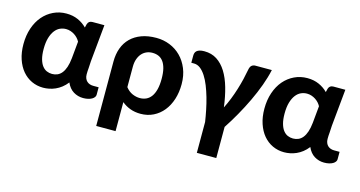

<svg xmlns="http://www.w3.org/2000/svg" viewBox="-75 -839 2467 1317"><g transform="rotate(15 1159.0 -180.0)"><path d="M387.5 -359.5Q381 -372 370.8 -383.2Q360.5 -394.5 347.5 -403Q334.5 -411.5 319 -416.8Q303.5 -422 286.5 -422Q264.5 -422 244 -412.8Q223.5 -403.5 207.8 -383Q192 -362.5 182.2 -329.8Q172.5 -297 172.5 -250.5Q172.5 -208.5 180.5 -179.5Q188.5 -150.5 202.2 -132.8Q216 -115 234 -107.2Q252 -99.5 272 -99.5Q292 -99.5 309.5 -107Q327 -114.5 340.5 -131.2Q354 -148 363 -174.5Q372 -201 376 -239ZM605 -94V-40.5Q605 -32 599.2 -23.8Q593.5 -15.5 582.5 -9Q571.5 -2.5 555.8 1.2Q540 5 520.5 5Q483 5 451.5 -14.2Q420 -33.5 402.5 -74Q385 -51.5 364.8 -35.8Q344.5 -20 322.8 -10.5Q301 -1 279.2 3.2Q257.5 7.5 237 7.5Q193 7.5 155 -10.2Q117 -28 89.2 -61Q61.5 -94 45.8 -141Q30 -188 30 -247Q30 -309 47.5 -360.5Q65 -412 96.2 -448.5Q127.5 -485 170 -505.2Q212.5 -525.5 262 -525.5Q308 -525.5 344.8 -509Q381.5 -492.5 407.5 -465.5L414 -491.5Q422 -515.5 448.5 -515.5H533L507.5 -252.5Q507 -228.5 504.8 -204.8Q502.5 -181 502.5 -158.5Q502.5 -142 507.8 -129.8Q513 -117.5 521.5 -109.8Q530 -102 541.5 -98Q553 -94 566 -94Z M795 -146Q816 -119 843 -107.2Q870 -95.5 896 -95.5Q921 -95.5 941.5 -105Q962 -114.5 976.8 -134.8Q991.5 -155 999.5 -186.5Q1007.5 -218 1007.5 -261.5Q1007.5 -304.5 999.8 -334.5Q992 -364.5 978 -383Q964 -401.5 944.5 -409.8Q925 -418 901 -418Q879 -418 859.8 -409.8Q840.5 -401.5 826.2 -385.5Q812 -369.5 803.5 -345.8Q795 -322 795 -290.5ZM657.5 -290.5Q657.5 -343.5 673.2 -386.5Q689 -429.5 720 -460Q751 -490.5 796.2 -507.2Q841.5 -524 901 -524Q951.5 -524 996.5 -506Q1041.5 -488 1075.5 -454Q1109.5 -420 1129.5 -371.2Q1149.5 -322.5 1149.5 -261.5Q1149.5 -203.5 1133.8 -154.2Q1118 -105 1089 -69Q1060 -33 1019.2 -12.8Q978.5 7.5 928.5 7.5Q888.5 7.5 855.2 -4.8Q822 -17 795 -39.5V166.5H657.5Z M1722 -515.5Q1710.5 -462 1688.8 -402.5Q1667 -343 1638.5 -283Q1610 -223 1577 -164.8Q1544 -106.5 1510 -55V166H1372V-53Q1366 -93 1357.2 -136Q1348.5 -179 1336.8 -220Q1325 -261 1310.5 -297.5Q1296 -334 1278.2 -361.5Q1260.5 -389 1239.8 -405Q1219 -421 1194.5 -421H1175.5V-470.5Q1175.5 -481 1178.2 -490Q1181 -499 1188.5 -505.8Q1196 -512.5 1209 -516.5Q1222 -520.5 1242.5 -520.5Q1293.5 -520.5 1331.8 -495.8Q1370 -471 1397.8 -426.5Q1425.5 -382 1443.2 -320Q1461 -258 1470.5 -183Q1488 -217.5 1502.8 -254.8Q1517.5 -292 1529.2 -330Q1541 -368 1549.8 -404.8Q1558.5 -441.5 1564.5 -474.5Q1568.5 -498 1579.5 -506.8Q1590.5 -515.5 1604 -515.5Z M2098.5 -359.5Q2092 -372 2081.8 -383.2Q2071.5 -394.5 2058.5 -403Q2045.5 -411.5 2030 -416.8Q2014.5 -422 1997.5 -422Q1975.5 -422 1955 -412.8Q1934.5 -403.5 1918.8 -383Q1903 -362.5 1893.2 -329.8Q1883.5 -297 1883.5 -250.5Q1883.5 -208.5 1891.5 -179.5Q1899.5 -150.5 1913.2 -132.8Q1927 -115 1945 -107.2Q1963 -99.5 1983 -99.5Q2003 -99.5 2020.5 -107Q2038 -114.5 2051.5 -131.2Q2065 -148 2074 -174.5Q2083 -201 2087 -239ZM2316 -94V-40.5Q2316 -32 2310.2 -23.8Q2304.5 -15.5 2293.5 -9Q2282.5 -2.5 2266.8 1.2Q2251 5 2231.5 5Q2194 5 2162.5 -14.2Q2131 -33.5 2113.5 -74Q2096 -51.5 2075.8 -35.8Q2055.5 -20 2033.8 -10.5Q2012 -1 1990.2 3.2Q1968.5 7.5 1948 7.5Q1904 7.5 1866 -10.2Q1828 -28 1800.2 -61Q1772.5 -94 1756.8 -141Q1741 -188 1741 -247Q1741 -309 1758.5 -360.5Q1776 -412 1807.2 -448.5Q1838.5 -485 1881 -505.2Q1923.5 -525.5 1973 -525.5Q2019 -525.5 2055.8 -509Q2092.5 -492.5 2118.5 -465.5L2125 -491.5Q2133 -515.5 2159.5 -515.5H2244L2218.5 -252.5Q2218 -228.5 2215.8 -204.8Q2213.5 -181 2213.5 -158.5Q2213.5 -142 2218.8 -129.8Q2224 -117.5 2232.5 -109.8Q2241 -102 2252.5 -98Q2264 -94 2277 -94Z"/></g></svg>

Font: Lato 2
Style: Regular
Weight: 800
Designer: Lukasz Dziedzic with Adam Twardoch and Botio Nikoltchev
Foundry: tyPoland Lukasz Dziedzic
Version: Version 2.015; 2015-08-06; http://www.latofonts.com/